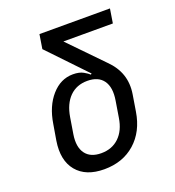

<svg xmlns="http://www.w3.org/2000/svg" viewBox="-134 -836 868 952"><g transform="rotate(-20 300.0 -360.0)"><path d="M255 10Q158 10 110.5 -47.5Q63 -105 79 -205L93 -288Q107 -377 155 -431.5Q203 -486 268 -486Q302 -486 323 -474Q344 -462 352 -454L357 -458L169 -655L181 -730H553L541 -655H280L449 -481Q490 -441 506 -394Q522 -347 513 -291L499 -205Q483 -105 418 -47.5Q353 10 255 10ZM268 -70Q325 -70 362 -105.5Q399 -141 409 -205L423 -291Q434 -358 408 -394.5Q382 -431 324 -431Q267 -431 230.5 -394.5Q194 -358 183 -291L169 -205Q159 -141 185 -105.5Q211 -70 268 -70Z"/></g></svg>

Font: NKDuy Mono
Style: Italic
Weight: 400
Italic angle: -9°
Monospace: yes
Designer: NKDuy
Foundry: NKDuy
Version: Version 2.251; ttfautohint (v1.8.4.7-5d5b)